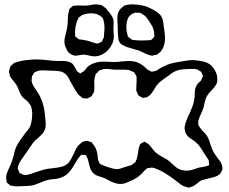

<svg xmlns="http://www.w3.org/2000/svg" viewBox="-20 -814 1053 882"><path d="M1001 -33Q1000 -31 998.5 -28.5Q997 -26 996 -24Q995 -22 993.5 -19Q992 -16 990 -14Q990 -14 981 -8Q967 0 945 4L925 9L906 14Q896 19 888 27L870 40Q866 42 862.5 43Q859 44 856 45L848 48Q845 48 842 47Q839 46 837 45Q826 43 817.5 38Q809 33 802 27Q795 21 792 19Q741 -20 709 -34Q687 -44 678 -44H676Q672 -44 664 -42Q658 -42 656 -41Q654 -40 648 -34Q642 -29 636.5 -22.5Q631 -16 625 -11Q609 5 580 17Q558 28 546 30Q542 31 535 31Q518 31 503 25Q494 22 482.5 16Q471 10 464 6Q455 2 443 -1.5Q431 -5 422 -9Q413 -13 407 -20Q398 -30 394 -42.5Q390 -55 385 -77Q384 -83 378 -95Q377 -96 376 -98.5Q375 -101 374 -102Q372 -103 370.5 -102.5Q369 -102 368 -102Q366 -102 360.5 -102.5Q355 -103 352 -102Q350 -100 348 -97.5Q346 -95 345 -93Q338 -86 332 -75.5Q326 -65 323 -60Q309 -36 300 -26Q285 -8 265 0Q254 5 240.5 7Q227 9 224 9Q206 11 199 13Q184 16 163 26L136 36Q119 41 82 41Q75 42 60 42Q46 42 38 40L27 38Q25 37 23 34.5Q21 32 19 31L11 24L9 10Q7 -3 11 -15.5Q15 -28 21 -40.5Q27 -53 30 -60Q34 -69 43 -100Q48 -127 57 -144Q66 -163 95 -201Q99 -206 107.5 -216.5Q116 -227 120 -237Q123 -246 125 -258Q126 -263 127 -271.5Q128 -280 128 -292Q128 -299 126 -311Q125 -313 124.5 -317.5Q124 -322 123 -325Q121 -330 111 -343Q107 -349 96 -357Q83 -368 80 -372Q74 -381 66 -401Q60 -417 55 -425Q53 -428 42 -442Q28 -458 25 -467L23 -477Q23 -480 22 -482.5Q21 -485 21 -488L25 -498Q25 -500 26 -503.5Q27 -507 28 -509Q30 -511 32 -513Q34 -515 36 -517L44 -524Q47 -526 55 -528Q73 -534 93 -537Q127 -541 146 -541Q162 -541 174 -540Q186 -539 194 -538Q226 -534 243 -534H273Q301 -532 313 -521Q313 -521 322 -509L331 -492Q334 -486 335 -485L342 -481Q346 -477 349 -477Q352 -477 358 -483Q363 -484 367 -489Q370 -491 374 -496.5Q378 -502 381 -506Q410 -531 457 -531Q472 -531 480 -530L505 -529Q521 -529 539 -532Q561 -534 572 -534Q590 -534 603 -530Q621 -525 642 -509Q655 -496 658 -494L668 -489Q670 -488 672 -486.5Q674 -485 676 -485Q677 -484 680 -485Q683 -486 684 -486Q686 -486 690 -487Q694 -488 697 -489Q700 -490 703.5 -492.5Q707 -495 708 -496Q730 -509 747 -516Q766 -524 804 -530Q812 -531 831 -534.5Q850 -538 865 -538Q876 -538 900 -534Q930 -530 947 -516Q961 -504 970 -485.5Q979 -467 978 -449V-442Q978 -432 968 -418Q960 -407 951 -398Q934 -381 928 -367Q925 -361 922.5 -352Q920 -343 919 -338Q916 -319 909 -304Q906 -296 900 -283.5Q894 -271 892 -262Q891 -259 891 -250Q891 -249 890.5 -246Q890 -243 891 -242Q891 -240 896 -232Q899 -226 914 -209Q922 -203 930 -191Q940 -175 946 -152L955 -128Q962 -111 978 -90Q988 -78 992 -72Q995 -68 1001 -51Q1001 -49 1001.5 -43Q1002 -37 1001 -33ZM879 -161Q874 -165 870 -168Q866 -171 863 -173Q849 -181 844 -187Q837 -194 832.5 -204Q828 -214 828 -225Q828 -239 835 -256Q840 -272 851 -294Q854 -300 857 -307.5Q860 -315 864 -325Q871 -343 874 -367Q874 -373 874.5 -386.5Q875 -400 878 -410Q883 -423 888 -429Q890 -432 896 -437Q902 -442 904 -445L907 -453Q908 -455 910 -459Q912 -463 912 -465Q912 -467 910.5 -470.5Q909 -474 908 -476Q908 -477 907 -479Q906 -481 904 -484Q903 -485 900.5 -486.5Q898 -488 896 -489Q893 -490 891 -492Q889 -494 886 -495Q877 -498 864 -497.5Q851 -497 846 -497Q841 -497 826.5 -496Q812 -495 800 -492Q787 -489 776 -482Q765 -475 748 -462Q744 -459 728 -448Q712 -437 701 -423Q696 -417 688 -403Q676 -384 672 -380Q671 -378 663 -373Q658 -368 654 -367Q652 -366 646 -366Q644 -366 640 -365Q636 -364 633 -365Q632 -366 630 -367.5Q628 -369 625 -370Q623 -371 620.5 -373Q618 -375 615 -377Q614 -378 614 -379.5Q614 -381 613 -382L606 -397V-408Q606 -423 607 -430Q607 -434 607.5 -440.5Q608 -447 607 -452Q607 -453 607.5 -457Q608 -461 607 -464Q606 -466 601 -474Q600 -475 598 -478.5Q596 -482 594 -483Q593 -485 589 -485Q586 -486 582 -488Q578 -490 573 -492Q562 -494 546.5 -494Q531 -494 527 -494H504Q497 -495 483 -496.5Q469 -498 459 -497Q456 -497 453 -496Q450 -495 448 -494L437 -491Q433 -488 431 -485Q429 -482 427 -480Q423 -478 420 -474L417 -464Q413 -453 413 -440Q413 -433 413.5 -421.5Q414 -410 413 -401Q413 -394 412 -391Q412 -391 406 -382Q404 -376 401 -373Q400 -371 396.5 -369.5Q393 -368 391 -367Q389 -366 386.5 -364.5Q384 -363 382 -362Q380 -361 377.5 -361.5Q375 -362 374 -362Q371 -363 367 -362.5Q363 -362 360 -363Q358 -364 357 -365.5Q356 -367 354 -368Q342 -376 336 -385Q327 -397 313 -423L303 -441Q292 -463 284 -471Q272 -483 257 -486Q242 -489 225 -489Q208 -489 199 -490L176 -491Q159 -491 149 -486Q147 -485 143.5 -484Q140 -483 138 -481Q135 -479 132 -471L127 -464Q126 -461 126 -455L125 -443Q127 -425 146 -401L159 -380Q175 -350 180 -326Q184 -312 185.5 -294.5Q187 -277 188 -271Q190 -255 190 -244Q190 -227 185 -216Q181 -206 173 -197.5Q165 -189 157 -182Q149 -175 142 -169Q133 -161 115 -134L103 -116Q103 -116 82 -86Q66 -64 63 -49Q63 -47 62 -44Q61 -41 61 -39L66 -29Q67 -28 68 -24Q69 -20 70 -19Q71 -18 80 -15Q81 -15 84 -13Q87 -11 89 -11L95 -10Q103 -10 112 -12.5Q121 -15 124 -16L150 -25Q181 -35 195 -38L220 -41Q249 -44 266.5 -49Q284 -54 297 -69Q306 -80 318 -106Q326 -125 332 -135Q338 -145 348 -153Q356 -161 358 -162L369 -165Q371 -165 374.5 -166.5Q378 -168 380 -167Q381 -167 390 -164L400 -161Q402 -160 407 -152Q423 -135 428 -103Q429 -99 429 -92Q429 -85 430 -81Q431 -77 435 -69Q436 -68 436.5 -66Q437 -64 438 -62Q441 -60 443 -59Q445 -58 446 -58Q453 -54 465 -50Q471 -48 488 -42.5Q505 -37 518 -37Q526 -37 535.5 -40.5Q545 -44 548 -45L572 -52Q582 -55 585 -56L593 -63Q602 -69 602 -69Q603 -71 606 -79Q610 -87 611.5 -97.5Q613 -108 614 -112Q616 -132 620 -142Q623 -151 624 -152Q626 -154 630 -156Q634 -158 636 -159L643 -163Q645 -163 654 -157Q664 -152 675 -137.5Q686 -123 691 -118Q702 -106 728 -92Q740 -86 746 -82Q758 -74 770 -62Q783 -50 792.5 -43Q802 -36 814 -33Q826 -30 837 -30Q844 -30 856 -32L876 -38Q893 -45 905 -46Q918 -47 932 -52Q934 -53 936 -53.5Q938 -54 940 -55Q941 -56 940.5 -60.5Q940 -65 940 -67Q939 -69 939.5 -71.5Q940 -74 939 -76Q938 -79 936.5 -81.5Q935 -84 934 -85Q929 -93 917 -111Q909 -125 899.5 -138.5Q890 -152 879 -161ZM716 -575Q701 -563 701 -563L690 -561Q681 -558 679 -558Q677 -558 674 -559Q671 -560 669 -560Q660 -562 639 -572Q630 -577 617 -582L566 -597Q558 -599 544 -607L537 -611Q533 -614 529.5 -620Q526 -626 524 -631Q523 -635 523 -644Q521 -657 521 -683Q521 -698 520 -706L519 -728Q519 -747 524 -759Q528 -768 536 -776Q544 -784 553 -789L566 -792Q578 -794 586 -794Q595 -794 606 -793Q617 -792 623 -791Q648 -787 662 -780Q676 -774 690.5 -765.5Q705 -757 714 -748Q724 -737 727.5 -723Q731 -709 733 -687Q734 -681 736 -666Q738 -651 738 -638Q738 -612 728 -592Q726 -589 722.5 -583Q719 -577 716 -575ZM488 -599Q475 -579 455 -567Q435 -555 413 -555Q405 -555 389 -559Q373 -563 364 -563Q357 -563 344.5 -560.5Q332 -558 326 -558Q316 -559 306.5 -564.5Q297 -570 291 -578Q288 -582 287 -585Q286 -588 285 -590Q276 -605 276 -624Q276 -639 283 -662Q290 -687 291 -707Q291 -713 291.5 -730Q292 -747 296 -760Q297 -762 297 -765.5Q297 -769 299 -773L306 -779L315 -787Q318 -788 328 -788Q332 -789 342 -789L372 -788Q378 -788 385.5 -789Q393 -790 397 -791Q409 -794 422 -794Q426 -794 436 -792Q444 -792 447 -790Q449 -789 460 -781Q468 -776 475 -765Q496 -742 501 -724Q502 -719 502 -710L501 -681Q501 -672 502 -663Q503 -654 503 -645Q503 -634 497 -616ZM636 -748Q634 -749 630 -751.5Q626 -754 624 -755Q622 -756 619 -755.5Q616 -755 614 -755Q611 -756 603 -756Q593 -755 583 -747.5Q573 -740 568 -731Q567 -729 566.5 -726Q566 -723 565 -721Q559 -704 561 -677Q563 -662 566 -653Q566 -648 568 -646Q569 -644 572.5 -642Q576 -640 577 -639Q579 -638 581 -635.5Q583 -633 586 -632Q589 -630 597 -630Q609 -628 633 -628Q650 -628 658 -629Q671 -629 675 -631Q677 -632 679.5 -635Q682 -638 684 -640Q685 -641 687 -643Q689 -645 689 -646V-650Q689 -674 679 -694Q666 -716 657 -728.5Q648 -741 636 -748ZM426 -749Q423 -750 418 -751Q413 -752 410 -752Q406 -753 399 -753Q388 -753 370 -749L360 -746Q356 -745 351 -740Q342 -734 342 -734L337 -724Q330 -709 326 -686Q324 -665 325 -655Q325 -649 326 -647Q327 -645 329.5 -643.5Q332 -642 333 -641Q335 -640 337 -637.5Q339 -635 342 -634Q346 -632 356 -632Q370 -630 377 -628Q381 -628 397 -622L417 -616Q425 -613 428 -614Q430 -614 433 -615.5Q436 -617 438 -618Q440 -619 443 -620Q446 -621 448 -623Q451 -626 451 -630Q457 -641 457 -643Q458 -647 458 -657Q460 -677 460 -688Q460 -706 456 -718Q454 -728 452 -731Q451 -733 442 -740Q428 -748 426 -749Z"/></svg>

Font: Rubik-Burned
Style: Regular
Weight: 400
Designer: NaN (generative design), Hubert & Fischer (Rubik source font outlines)
Foundry: NaN, Hubert & Fischer
Version: Version 1.000